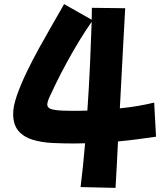

<svg xmlns="http://www.w3.org/2000/svg" viewBox="-20 -840 790 934"><path d="M338 -142Q287 -142 235 -144.5Q183 -147 139.5 -160Q96 -173 70 -203Q44 -233 44 -287Q44 -323 62 -375Q80 -427 108.5 -486.5Q137 -546 170.5 -606.5Q204 -667 236 -722.5Q268 -778 292 -820L426 -744Q427 -775 427 -802L589 -800Q583 -698 576.5 -570Q570 -442 563 -313Q605 -317 647 -324Q689 -331 730 -341L739 -175Q691 -168 644.5 -162Q598 -156 554 -152Q551 -90 548 -32.5Q545 25 542 74L372 70Q378 23 383.5 -31Q389 -85 394 -143Q365 -142 338 -142ZM281 -302Q301 -301 320 -301H357Q381 -301 405 -302Q413 -417 418 -530Q423 -643 426 -734Q399 -696 367.5 -644.5Q336 -593 306 -538Q276 -483 253 -436Q234 -396 222 -370.5Q210 -345 210 -331Q210 -317 226 -310.5Q242 -304 281 -302Z"/></svg>

Font: Mochiy Pop One
Style: Regular
Weight: 400
Designer: FONTDASU
Foundry: FONTDASU / Google Inc. / Adobe
Version: Version 2.000